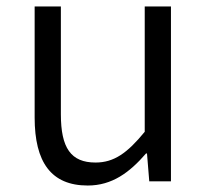

<svg xmlns="http://www.w3.org/2000/svg" viewBox="-20 -560 642 593"><path d="M251 13C326 13 380 -27 431 -86H434L441 0H508V-540H427V-153C373 -87 332 -58 275 -58C199 -58 168 -103 168 -207V-540H87V-197C87 -59 138 13 251 13Z"/></svg>

Font: Genne Gothic Normal
Style: Regular
Weight: 350
Designer: Ryoko NISHIZUKA (kana & ideographs); Paul D. Hunt (Latin, Greek & Cyrillic); Wenlong ZHANG (bopomofo); Sandoll Communica
Foundry: Adobe Systems Incorporated
Version: Version 1.004;PS 1.004;hotconv 16.6.51;makeotf.lib2.5.65220